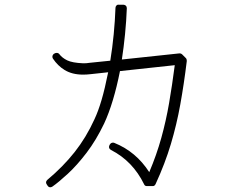

<svg xmlns="http://www.w3.org/2000/svg" viewBox="-20 -790 1040 813"><path d="M193 3Q197 3 202 0Q229 -19 267.5 -54.5Q306 -90 346.5 -143Q387 -196 421 -267Q441 -310 458 -366.5Q475 -423 488 -489L720 -514Q709 -429 696 -353.5Q683 -278 663 -206Q643 -134 612 -61Q556 -148 464 -185Q462 -186 458 -186Q450 -186 445 -178L443 -174Q438 -162 450 -155Q542 -108 590 -10Q593 -2 602 -2H627Q635 -2 639 -11Q679 -98 703.5 -180Q728 -262 743.5 -348Q759 -434 771 -532Q771 -540 767 -544L751 -560Q747 -564 741 -564Q741 -564 740.5 -564Q740 -564 740 -564L496 -538Q504 -590 509.5 -645.5Q515 -701 517 -755Q517 -762 513 -766Q507 -770 503 -770H483Q477 -771 473 -766.5Q469 -762 469 -757Q467 -702 461.5 -645Q456 -588 447 -533L359 -524Q353 -523 347 -522.5Q341 -522 336 -522Q335 -522 334 -522Q333 -522 332 -522Q286 -524 264.5 -534.5Q243 -545 231 -561Q227 -566 220 -566Q215 -566 212 -564L208 -562Q204 -559 202 -553Q201 -547 204 -542Q225 -511 253 -494Q285 -474 332 -474Q339 -474 347.5 -474.5Q356 -475 364 -476L438 -484Q424 -414 410 -366.5Q396 -319 380 -285Q345 -208 296 -146Q247 -84 180 -28Q171 -19 178 -9L182 -3Q185 2 191 3Q192 3 192.5 3Q193 3 193 3Z"/></svg>

Font: Kokoro
Style: Regular
Weight: 400
Version: Version 1.00